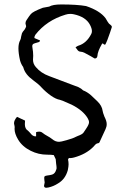

<svg xmlns="http://www.w3.org/2000/svg" viewBox="-20 -720 571 875"><path d="M191.4 135.7Q180.7 135.7 180.7 126.5Q180.7 124 183.6 111.3Q181.6 98.1 181.6 91.3Q181.6 85.4 183.1 84Q186.5 80.6 196.5 79.6Q206.5 78.6 217.3 75.7Q231.4 71.3 236.3 52.7Q237.8 51.3 237.8 45.4Q237.8 38.6 235.8 25.9Q235.4 14.2 233.9 5.4Q232.9 2 225.1 -13.2Q213.4 -15.1 194.8 -15.1Q155.3 -15.1 120.1 -32.7Q81.5 -51.8 62.5 -84Q46.4 -110.8 46.4 -132.8L46.9 -140.6Q46.9 -143.1 46.1 -146.7Q45.4 -150.4 44.7 -153.1Q43.9 -155.8 43.9 -158.2Q43.9 -171.9 57.6 -187.5L94.2 -170.4L93.3 -154.3Q93.3 -132.8 107.4 -124.5Q109.4 -123.5 126 -104.5Q134.3 -98.6 140.1 -98.6L144.5 -99.1V-117.7Q151.9 -120.1 158.2 -120.1Q167.5 -120.1 173.8 -114.7Q178.7 -110.8 184.6 -106.9Q212.4 -91.3 218.8 -85.4Q232.4 -73.7 249.5 -73.7Q257.3 -73.7 283.2 -81.1Q312 -88.9 326.2 -96.7Q329.6 -98.6 335 -100.6Q355.5 -107.9 360.8 -116Q366.2 -124 372.1 -132.8Q385.7 -152.8 385.7 -162.6Q385.7 -171.4 379.4 -181.6Q358.4 -216.8 307.1 -242.7Q300.8 -246.1 268.1 -259.8Q255.9 -264.6 252.9 -265.1Q234.9 -268.1 211.9 -284.2Q189 -300.3 168.9 -321.8Q156.7 -335.9 130.9 -354.5Q95.2 -380.4 86.9 -410.6Q86.4 -413.1 85.4 -415Q76.2 -427.2 71.3 -444.8Q64 -477.1 64 -499.5Q64 -522.5 72.3 -537.6Q75.2 -542.5 76.2 -552.7Q77.6 -560.5 80.1 -568.4Q82 -573.7 93.3 -586.9Q99.1 -597.2 99.1 -600.1Q99.1 -603 97.7 -606.7Q96.2 -610.4 96.2 -614.3Q96.2 -621.1 100.6 -627.9Q114.3 -648.9 120.1 -655.3Q128.9 -667 175.3 -684.6Q202.1 -689 204.1 -689.9Q220.7 -699.7 258.8 -699.7Q330.6 -699.7 372.1 -692.4Q435.1 -671.4 460.9 -637.2Q465.8 -629.4 470.9 -620.4Q476.1 -611.3 483.9 -606.4Q489.7 -602.5 489.7 -596.7Q489.7 -594.7 481.4 -571.3Q468.3 -532.2 460 -517.1L456.5 -516.6Q454.1 -516.6 451.9 -519.3Q449.7 -522 448.2 -522.5L444.8 -520Q424.8 -485.8 423.8 -464.4Q421.9 -453.6 412.6 -453.6Q409.7 -453.6 406.7 -456.1Q399.9 -460.9 363.8 -480Q355.5 -483.9 347.2 -484.4Q338.9 -484.9 333.7 -491.5Q328.6 -498 324.2 -504.4Q333.5 -510.7 336.9 -511.7Q374.5 -522.9 396 -565.4Q398.9 -571.3 398.9 -578.1Q398.9 -590.3 390.1 -606.9Q371.1 -643.1 316.9 -654.8Q308.6 -656.7 300.3 -656.7Q289.6 -656.7 278.8 -653.3Q192.4 -627.4 141.1 -561.5Q136.7 -553.7 136.7 -549.3L137.2 -546.4L162.6 -535.6Q162.1 -530.3 157.2 -528.3Q133.3 -522 130.1 -518.6Q127 -515.1 127 -509.8Q127 -506.3 127.9 -502Q131.3 -483.9 131.3 -465.8Q131.3 -456.5 130.4 -447.8Q130.4 -428.7 143.6 -414.1Q166.5 -386.7 204.6 -373Q248 -356.9 310.5 -333L336.9 -323.2Q351.1 -316.4 358.9 -308.1Q377 -301.3 394.5 -286.1L423.3 -258.8Q444.8 -238.3 447.8 -214.4Q448.2 -208.5 456.1 -188Q466.3 -168.5 466.3 -154.3Q466.3 -142.6 460.9 -131.3L435.5 -76.2Q433.1 -68.4 427.7 -67.4Q419.4 -66.4 414.1 -60.5Q408.7 -54.7 403.8 -49.3Q371.1 -17.1 317.9 -2.4Q309.1 0 300.8 0.5L293.9 0L290 6.8Q292.5 17.1 292.5 29.3Q292.5 38.1 289.1 55.2Q277.8 96.7 244.1 116.2Q223.6 129.4 201.2 134.3Q195.8 135.7 191.4 135.7Z"/></svg>

Font: Kurland
Style: Regular
Weight: 400
Designer: GGBot
Version: 0.22